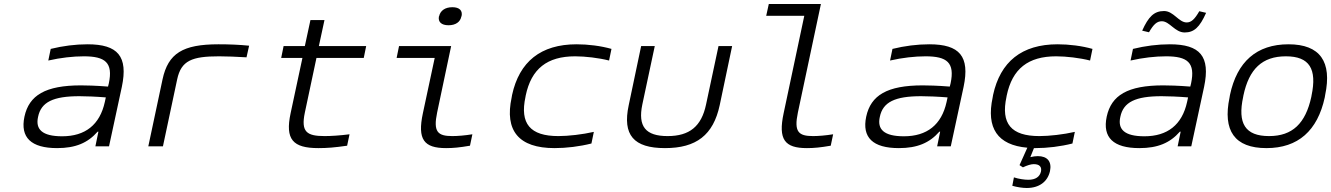

<svg xmlns="http://www.w3.org/2000/svg" viewBox="-20 -730 6642 958"><path d="M417 -509C356 -509 294 -501 233 -486L221 -428C282 -442 345 -449 398 -449C505 -449 545 -418 523 -314L519 -298C456 -303 410 -304 384 -304C207 -304 125 -255 102 -148C80 -44 135 9 265 9C357 9 418 -17 467 -73H471L456 0H524L588 -297C620 -449 568 -509 417 -509ZM170 -147C185 -221 246 -250 376 -250C407 -250 460 -248 508 -244L503 -221C478 -107 405 -50 290 -50C190 -50 156 -85 170 -147Z M1073 -449C1106 -449 1163 -447 1210 -444L1223 -502C1173 -507 1123 -509 1070 -509C892 -509 819 -464 791 -334L720 0H793L864 -334C884 -428 938 -449 1073 -449Z M1600 -51C1510 -51 1481 -72 1501 -168L1559 -441H1795L1807 -500H1571L1599 -630H1529L1501 -500H1395L1383 -441H1489L1430 -165C1402 -34 1441 9 1569 9C1612 9 1650 6 1712 -3L1724 -60C1678 -54 1632 -51 1600 -51Z M2237 -51C2164 -51 2141 -72 2161 -168L2231 -500H1971L1959 -441H2149L2090 -165C2062 -34 2095 9 2206 9C2241 9 2273 6 2325 -3L2337 -60C2300 -54 2263 -51 2237 -51ZM2170 -648C2165 -621 2182 -604 2218 -604C2254 -604 2277 -621 2282 -648L2283 -649C2289 -677 2273 -694 2237 -694C2201 -694 2177 -677 2171 -649Z M2535 -256 2533 -244C2497 -78 2568 9 2747 9C2806 9 2872 1 2931 -14L2943 -72C2886 -59 2816 -51 2766 -51C2625 -51 2573 -113 2602 -247L2603 -253C2631 -387 2710 -449 2850 -449C2900 -449 2968 -441 3019 -428L3031 -486C2978 -501 2915 -509 2857 -509C2678 -509 2571 -422 2535 -256Z M3117 -205C3085 -56 3142 9 3298 9C3454 9 3539 -56 3571 -205L3633 -500H3565L3503 -209C3480 -99 3420 -51 3311 -51C3201 -51 3162 -99 3185 -209L3247 -500H3179Z M4037 -51C3964 -51 3941 -72 3961 -168L4076 -710H3816L3803 -651H3993L3890 -165C3862 -34 3895 9 4006 9C4041 9 4073 6 4125 -3L4137 -60C4100 -54 4063 -51 4037 -51Z M4617 -509C4556 -509 4494 -501 4433 -486L4421 -428C4482 -442 4545 -449 4598 -449C4705 -449 4745 -418 4723 -314L4719 -298C4656 -303 4610 -304 4584 -304C4407 -304 4325 -255 4302 -148C4280 -44 4335 9 4465 9C4557 9 4618 -17 4667 -73H4671L4656 0H4724L4788 -297C4820 -449 4768 -509 4617 -509ZM4370 -147C4385 -221 4446 -250 4576 -250C4607 -250 4660 -248 4708 -244L4703 -221C4678 -107 4605 -50 4490 -50C4390 -50 4356 -85 4370 -147Z M4935 -256 4933 -244C4900 -91 4957 -6 5106 7L5067 94L5084 105C5105 95 5124 89 5138 89C5166 89 5179 102 5174 126C5168 152 5147 167 5111 167C5092 167 5063 163 5039 155L5031 197C5055 204 5083 208 5103 208C5165 208 5207 177 5219 124C5229 76 5206 49 5158 49C5147 49 5133 51 5121 54L5139 9H5147C5206 9 5272 1 5331 -14L5343 -72C5286 -59 5216 -51 5166 -51C5025 -51 4973 -113 5002 -247L5003 -253C5031 -387 5110 -449 5250 -449C5300 -449 5368 -441 5419 -428L5431 -486C5378 -501 5315 -509 5257 -509C5078 -509 4971 -422 4935 -256Z M5817 -509C5756 -509 5694 -501 5633 -486L5621 -428C5682 -442 5745 -449 5798 -449C5905 -449 5945 -418 5923 -314L5919 -298C5856 -303 5810 -304 5784 -304C5607 -304 5525 -255 5502 -148C5480 -44 5535 9 5665 9C5757 9 5818 -17 5867 -73H5871L5856 0H5924L5988 -297C6020 -449 5968 -509 5817 -509ZM5570 -147C5585 -221 5646 -250 5776 -250C5807 -250 5860 -248 5908 -244L5903 -221C5878 -107 5805 -50 5690 -50C5590 -50 5556 -85 5570 -147ZM5679 -577 5713 -569C5736 -609 5753 -624 5777 -624C5816 -624 5842 -568 5891 -568C5938 -568 5966 -594 5998 -666L5964 -674C5941 -634 5924 -618 5901 -618C5861 -618 5836 -675 5788 -675C5738 -675 5710 -646 5679 -577Z M6117 -256 6115 -244C6080 -78 6140 9 6299 9C6457 9 6554 -78 6590 -244L6592 -256C6627 -422 6567 -509 6409 -509C6250 -509 6152 -422 6117 -256ZM6183 -247 6184 -253C6212 -386 6278 -449 6396 -449C6514 -449 6552 -386 6524 -253L6523 -247C6494 -114 6429 -51 6312 -51C6193 -51 6154 -114 6183 -247Z"/></svg>

Font: LT Wave Mono Light
Style: Italic
Weight: 300
Designer: Daniel Lyons
Version: Version 2.5 (Glyphs App)